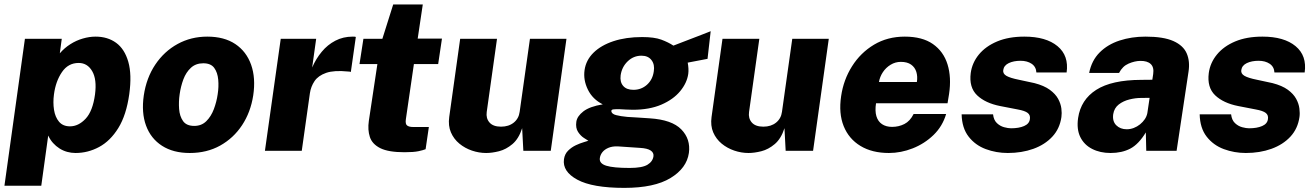

<svg xmlns="http://www.w3.org/2000/svg" viewBox="-22 -696 6066 886"><path d="M-1.5 161 93 -517H263L254 -450Q275.5 -475 302.8 -492.2Q330 -509.5 360.2 -518.2Q390.5 -527 419 -527Q474.5 -527 513.8 -498.5Q553 -470 570 -411Q587 -352 574.5 -261.5Q561 -165 524 -105.2Q487 -45.5 435.5 -17.8Q384 10 326.5 10Q307 10 288 4.8Q269 -0.5 252.5 -11Q236 -21.5 222.8 -36.2Q209.5 -51 200.5 -70.5L168.5 161ZM301 -113Q340 -113 373 -148Q406 -183 416.5 -260.5Q425.5 -329.5 403.5 -367.5Q381.5 -405.5 341 -405.5Q292.5 -405.5 263.8 -363.2Q235 -321 227 -260.5Q222 -223.5 227.2 -189.5Q232.5 -155.5 250.5 -134.2Q268.5 -113 301 -113Z M853.5 10Q777.5 10 725.8 -23.2Q674 -56.5 652 -116.2Q630 -176 641.5 -255.5Q653.5 -336.5 694.5 -397.8Q735.5 -459 797.5 -493Q859.5 -527 934.5 -527Q1012.5 -527 1063.8 -492.8Q1115 -458.5 1136.8 -397.2Q1158.5 -336 1146.5 -255.5Q1134.5 -178 1095 -118.2Q1055.5 -58.5 994 -24.2Q932.5 10 853.5 10ZM874.5 -115Q908 -115 930 -136.8Q952 -158.5 964.8 -192.2Q977.5 -226 982.5 -261Q988 -295.5 985 -328.5Q982 -361.5 966.5 -382.8Q951 -404 916 -404Q881.5 -404 859 -383.2Q836.5 -362.5 824.2 -329.8Q812 -297 807 -261Q802 -227 804.5 -193.2Q807 -159.5 822.8 -137.2Q838.5 -115 874.5 -115Z M1200.5 0 1273.5 -517H1437L1418.5 -384.5Q1436 -425 1462.8 -457.2Q1489.5 -489.5 1525.5 -508.2Q1561.5 -527 1605.5 -527Q1611 -527 1614.8 -526.8Q1618.5 -526.5 1620 -525.5L1597 -364Q1594.5 -365 1591 -365.5Q1587.5 -366 1584 -366Q1520 -372.5 1483.2 -359.8Q1446.5 -347 1429.5 -321.8Q1412.5 -296.5 1408 -265.5L1370.5 0Z M1844.5 6.5Q1770.5 6.5 1733 -12.2Q1695.5 -31 1684.8 -63.8Q1674 -96.5 1680 -138L1719.5 -400.5H1637L1655 -517H1742.5L1792.5 -675.5H1929L1905.5 -518H2017.5L2000 -400.5H1888L1851 -146.5Q1847.5 -123.5 1856.8 -116.8Q1866 -110 1883.5 -110H1957L1942 -7.5Q1931 -3 1908.8 1.8Q1886.5 6.5 1844.5 6.5Z M2221.5 10Q2188.5 10 2156 -1Q2123.5 -12 2097.8 -33.2Q2072 -54.5 2058.8 -85.2Q2045.5 -116 2051 -156L2101.5 -517H2271.5L2224 -179Q2220 -150 2236.8 -130.8Q2253.5 -111.5 2290 -111.5Q2325.5 -111.5 2348.8 -130.2Q2372 -149 2376 -180L2423.5 -517H2592L2519.5 0H2393L2387.5 -104.5Q2372 -56 2342.8 -31.2Q2313.5 -6.5 2281 1.8Q2248.5 10 2221.5 10Z M2859 171Q2712 171 2642.2 133.2Q2572.5 95.5 2580.5 38.5Q2584 14.5 2599.8 -1Q2615.5 -16.5 2635.2 -25.8Q2655 -35 2671.5 -39.8Q2688 -44.5 2693 -46.5Q2687.5 -50 2672.5 -59.5Q2657.5 -69 2645.5 -87.2Q2633.5 -105.5 2637.5 -134Q2641 -159.5 2670 -182Q2699 -204.5 2759.5 -214.5Q2712.5 -238 2690.8 -282.5Q2669 -327 2675.5 -372.5Q2682 -418.5 2716.8 -452.8Q2751.5 -487 2809 -506Q2866.5 -525 2941 -525Q2997.5 -525 3029.8 -513Q3062 -501 3085.5 -485.5Q3100.5 -491.5 3121.8 -499.5Q3143 -507.5 3166.8 -516.8Q3190.5 -526 3214.2 -535Q3238 -544 3257.5 -552L3243 -424.5L3151.5 -407Q3157 -378 3154 -355Q3148 -313 3116.5 -275Q3085 -237 3030 -213.2Q2975 -189.5 2898 -189.5Q2884.5 -189.5 2865.8 -190.5Q2847 -191.5 2838.5 -192Q2818 -192.5 2808.2 -191.2Q2798.5 -190 2799 -182.5Q2801 -170 2821 -164.8Q2841 -159.5 2873 -156.5Q2890.5 -155 2918.2 -153.8Q2946 -152.5 2976 -150Q3078.5 -143.5 3122 -98.8Q3165.5 -54 3157 9.5Q3147 80 3072.2 125.5Q2997.5 171 2859 171ZM2883.5 79Q2941.5 79 2965.8 64.2Q2990 49.5 2993.5 25Q2995.5 8.5 2980.5 -1.5Q2965.5 -11.5 2932.5 -13.5L2829 -20.5Q2804 -21.5 2786 -14Q2768 -6.5 2758 6Q2748 18.5 2746 33.5Q2742.5 58.5 2775.8 68.8Q2809 79 2883.5 79ZM2901 -281.5Q2937.5 -281.5 2963.8 -305.2Q2990 -329 2995 -367Q3000 -398 2984.5 -418.5Q2969 -439 2938 -439Q2901.5 -439 2874.5 -413Q2847.5 -387 2842 -348.5Q2838 -318 2853.5 -299.8Q2869 -281.5 2901 -281.5Z M3432 10Q3399 10 3366.5 -1Q3334 -12 3308.2 -33.2Q3282.5 -54.5 3269.2 -85.2Q3256 -116 3261.5 -156L3312 -517H3482L3434.5 -179Q3430.5 -150 3447.2 -130.8Q3464 -111.5 3500.5 -111.5Q3536 -111.5 3559.2 -130.2Q3582.5 -149 3586.5 -180L3634 -517H3802.5L3730 0H3603.5L3598 -104.5Q3582.5 -56 3553.2 -31.2Q3524 -6.5 3491.5 1.8Q3459 10 3432 10Z M4080 10Q4002.5 10 3948.8 -22.5Q3895 -55 3871.2 -114Q3847.5 -173 3859.5 -252.5Q3870.5 -328 3909.8 -390.2Q3949 -452.5 4011.2 -489.8Q4073.5 -527 4153 -527Q4234 -527 4283 -492.8Q4332 -458.5 4350.5 -398.8Q4369 -339 4357.5 -262L4350.5 -219.5H4020.5Q4015 -184 4022.2 -159.8Q4029.5 -135.5 4048.2 -123Q4067 -110.5 4094.5 -110.5Q4125.5 -110.5 4151.5 -123.8Q4177.5 -137 4194 -170H4344Q4327.5 -113.5 4286 -73.2Q4244.5 -33 4190 -11.5Q4135.5 10 4080 10ZM4034 -317.5H4209Q4213 -343 4206.5 -364.2Q4200 -385.5 4182.2 -398Q4164.5 -410.5 4135 -410.5Q4109.5 -410.5 4087.8 -397.2Q4066 -384 4052 -362.8Q4038 -341.5 4034 -317.5Z M4628.5 10Q4575 10 4526.8 -8Q4478.5 -26 4447.8 -65.5Q4417 -105 4415.5 -168.5H4560.5Q4563.5 -142 4578.2 -128Q4593 -114 4611.5 -109Q4630 -104 4643.5 -104Q4680 -104 4704 -114.5Q4728 -125 4730.5 -146.5Q4733.5 -164.5 4720.5 -174.8Q4707.5 -185 4674 -191L4594 -206.5Q4525 -220 4487 -256.2Q4449 -292.5 4457.5 -359Q4464 -406.5 4495.2 -444.5Q4526.5 -482.5 4579.5 -504.8Q4632.5 -527 4705 -527Q4805 -527 4858 -483Q4911 -439 4900 -361.5H4760.5Q4759 -388 4738.5 -401.8Q4718 -415.5 4687.5 -415.5Q4655.5 -415.5 4633 -404.8Q4610.5 -394 4607.5 -372.5Q4605 -356 4622.2 -346Q4639.5 -336 4679.5 -328L4751.5 -312.5Q4796 -301 4822.2 -281.8Q4848.5 -262.5 4860.8 -240Q4873 -217.5 4875.8 -195.2Q4878.5 -173 4876 -156Q4868.5 -102.5 4834.2 -65.5Q4800 -28.5 4746.5 -9.2Q4693 10 4628.5 10Z M5103 10Q5054.5 10 5017.8 -8.8Q4981 -27.5 4963.2 -63.5Q4945.5 -99.5 4953 -151.5Q4965.5 -236 5036.8 -281.5Q5108 -327 5244.5 -327.5L5295.5 -328L5299.5 -354.5Q5304 -385.5 5288.2 -400.5Q5272.5 -415.5 5239.5 -415Q5214 -414.5 5186 -402.5Q5158 -390.5 5142 -359.5H5004Q5015.5 -417 5052.5 -454Q5089.5 -491 5144.5 -509Q5199.5 -527 5264 -527Q5347 -527 5392.8 -506.5Q5438.5 -486 5454.2 -449.5Q5470 -413 5462.5 -365L5407.5 0H5267.5L5265.5 -85Q5232.5 -30.5 5193.8 -10.2Q5155 10 5103 10ZM5177.5 -99.5Q5194 -99.5 5209.8 -105.5Q5225.5 -111.5 5238.8 -122.2Q5252 -133 5260.8 -146Q5269.5 -159 5272.5 -174L5283 -244.5L5242.5 -244Q5217.5 -244 5189.5 -237Q5161.5 -230 5140.5 -213.8Q5119.5 -197.5 5115 -169Q5110.5 -136.5 5129 -118Q5147.5 -99.5 5177.5 -99.5Z M5727 10Q5673.5 10 5625.2 -8Q5577 -26 5546.2 -65.5Q5515.5 -105 5514 -168.5H5659Q5662 -142 5676.8 -128Q5691.5 -114 5710 -109Q5728.5 -104 5742 -104Q5778.5 -104 5802.5 -114.5Q5826.5 -125 5829 -146.5Q5832 -164.5 5819 -174.8Q5806 -185 5772.5 -191L5692.5 -206.5Q5623.5 -220 5585.5 -256.2Q5547.5 -292.5 5556 -359Q5562.5 -406.5 5593.8 -444.5Q5625 -482.5 5678 -504.8Q5731 -527 5803.5 -527Q5903.5 -527 5956.5 -483Q6009.5 -439 5998.5 -361.5H5859Q5857.5 -388 5837 -401.8Q5816.5 -415.5 5786 -415.5Q5754 -415.5 5731.5 -404.8Q5709 -394 5706 -372.5Q5703.5 -356 5720.8 -346Q5738 -336 5778 -328L5850 -312.5Q5894.5 -301 5920.8 -281.8Q5947 -262.5 5959.2 -240Q5971.5 -217.5 5974.2 -195.2Q5977 -173 5974.5 -156Q5967 -102.5 5932.8 -65.5Q5898.5 -28.5 5845 -9.2Q5791.5 10 5727 10Z"/></svg>

Font: Public Sans Thin ExtraBold
Style: Italic
Weight: 800
Italic angle: -8°
Version: Version 2.001